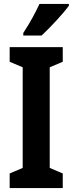

<svg xmlns="http://www.w3.org/2000/svg" viewBox="-20 -953 369 973"><path d="M329 -924V-933H180C159 -888 133 -839 98 -786V-773H191C237 -816 302 -886 329 -924ZM298 0V-74L232 -102V-612L298 -640V-714H29V-640L95 -612V-102L29 -74V0Z"/></svg>

Font: Noto Sans Ethiopic ExtraCondensed
Style: Bold
Weight: 700
Width: 2
Designer: Monotype Design Team
Foundry: Monotype Imaging Inc.
Version: Version 2.102